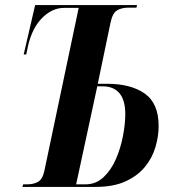

<svg xmlns="http://www.w3.org/2000/svg" viewBox="-20 -734 689 754"><path d="M68 0 71 -10H86Q112 -10 129.5 -20Q147 -30 154 -62L289 -703H231Q186 -703 147 -665Q108 -627 91 -558L83 -520H73L118 -714H518L516 -704H485Q458 -704 440 -693.5Q422 -683 414 -645L364 -405H400Q494 -405 548.5 -366.5Q603 -328 603 -239Q603 -199 590.5 -156.5Q578 -114 549.5 -79Q521 -44 473.5 -22Q426 0 355 0ZM315 -10Q357 -10 387 -38.5Q417 -67 435.5 -110Q454 -153 463 -200.5Q472 -248 472 -285Q472 -341 449 -368Q426 -395 383 -395H362L279 -10Z"/></svg>

Font: Noto Serif Display ExtraCondensed
Style: Bold Italic
Weight: 700
Width: 2
Italic angle: -12°
Designer: Monotype Design Team
Foundry: Monotype Imaging Inc.
Version: Version 2.009